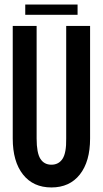

<svg xmlns="http://www.w3.org/2000/svg" viewBox="-20 -814 452 844"><path d="M271 -700H376V-205Q376 -104 331 -47Q286 10 206 10Q126 10 81 -47Q36 -104 36 -205V-700H141V-205Q141 -142 157.5 -116Q174 -90 206 -90Q238 -90 255 -116Q272 -142 271 -205ZM91 -794H321V-749H91Z"/></svg>

Font: Piscolabis
Style: Regular
Weight: 400
Designer: Ariel Martín Pérez
Foundry: Tunera Type Foundry
Version: Version 1.000